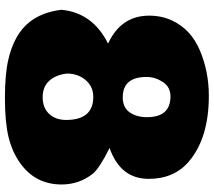

<svg xmlns="http://www.w3.org/2000/svg" viewBox="-63 -743 834 748"><g transform="rotate(90 354.0 -369.0)"><path d="M676.8 -531.2Q676.8 -420.9 556.6 -378.9Q636.7 -338.9 656.7 -313.5Q698.7 -260.7 698.7 -191.9Q698.7 -89.8 615.2 -30.3Q570.8 1 513.2 14.9Q455.6 28.8 363 28.8Q270.5 28.8 214.4 16.1Q113.3 -6.8 65.9 -66.9Q27.3 -115.7 18.1 -190.9Q29.3 -313 149.9 -373Q41 -423.3 41 -532.7Q41 -583 60.5 -623.5Q95.2 -696.8 177.5 -731.2Q259.8 -765.6 353 -765.6Q517.1 -765.6 608.4 -688.5Q676.8 -630.9 676.8 -531.2ZM447.3 -209.5Q447.3 -315.4 357.4 -315.4Q317.4 -315.4 292 -285.6Q266.6 -255.9 266.6 -212.9Q271.5 -169.4 294.7 -143.8Q317.9 -118.2 358.9 -118.2Q399.9 -118.2 423.6 -143.3Q447.3 -168.5 447.3 -209.5ZM355.5 -616.2Q318.8 -616.2 299.3 -586.2Q279.8 -556.2 279.8 -522.9Q279.8 -430.2 359.4 -430.2Q398.9 -430.2 417.7 -457.3Q436.5 -484.4 436.5 -524.4Q436.5 -616.2 355.5 -616.2Z"/></g></svg>

Font: Bowlby One
Style: Regular
Weight: 400
Designer: vernon adams
Foundry: vernon adams
Version: Version 1.000